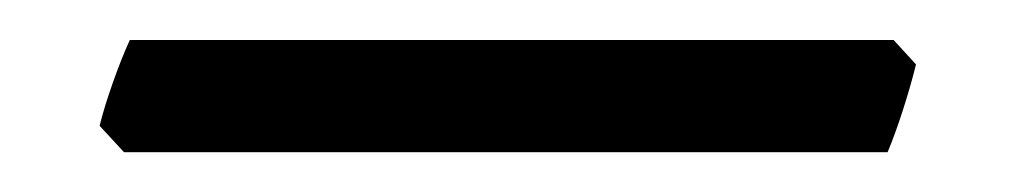

<svg xmlns="http://www.w3.org/2000/svg" viewBox="-20 44 509 96"><path d="M438 76.2Q435.5 86.4 431.6 98.6Q427.7 110.8 423.8 120.1H42L29.8 106.9Q32.2 97.2 36.4 85.4Q40.5 73.7 44.9 64H426.8L438 76.2Z"/></svg>

Font: GentiumAlt
Style: Regular
Weight: 400
Designer: J. Victor Gaultney
Version: Version 1.02; 2005; OFL release